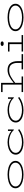

<svg xmlns="http://www.w3.org/2000/svg" viewBox="2594 -3334 753 5980"><g transform="rotate(-90 2970.0 -343.5)"><path d="M97 -237Q97 -315 153 -370.5Q209 -426 306 -454.5Q403 -483 523 -484Q643 -484 740 -455.5Q837 -427 893.5 -371Q950 -315 950 -237Q950 -160 893.5 -103.5Q837 -47 740 -17Q643 13 523 13Q404 13 307 -17Q210 -47 153.5 -103.5Q97 -160 97 -237ZM894 -237Q894 -300 846 -345.5Q798 -391 713.5 -414Q629 -437 523 -437Q417 -436 333 -413Q249 -390 201 -345Q153 -300 153 -237Q153 -175 201.5 -129Q250 -83 334 -58.5Q418 -34 523 -34Q629 -34 713 -58.5Q797 -83 845.5 -129Q894 -175 894 -237Z M1938 -119Q1762 12 1525 12Q1417 12 1330 -17.5Q1243 -47 1193.5 -101.5Q1144 -156 1144 -228Q1144 -309 1198.5 -367Q1253 -425 1341 -454.5Q1429 -484 1530 -484Q1636 -484 1729.5 -451Q1823 -418 1883 -364V-471H1928V-291L1911 -287Q1846 -363 1746 -400.5Q1646 -438 1533 -438Q1445 -438 1369 -413.5Q1293 -389 1246.5 -341.5Q1200 -294 1200 -229Q1200 -171 1243 -127Q1286 -83 1362 -59Q1438 -35 1534 -35Q1645 -35 1740.5 -67.5Q1836 -100 1913 -157Z M2939 -119Q2763 12 2526 12Q2418 12 2331 -17.5Q2244 -47 2194.5 -101.5Q2145 -156 2145 -228Q2145 -309 2199.5 -367Q2254 -425 2342 -454.5Q2430 -484 2531 -484Q2637 -484 2730.5 -451Q2824 -418 2884 -364V-471H2929V-291L2912 -287Q2847 -363 2747 -400.5Q2647 -438 2534 -438Q2446 -438 2370 -413.5Q2294 -389 2247.5 -341.5Q2201 -294 2201 -229Q2201 -171 2244 -127Q2287 -83 2363 -59Q2439 -35 2535 -35Q2646 -35 2741.5 -67.5Q2837 -100 2914 -157Z M4274 -47V0H3802V-47H4001V-177Q4001 -289 3951 -361.5Q3901 -434 3775 -434Q3669 -434 3572.5 -380Q3476 -326 3379 -246V-47H3578V0H3093V-47H3325V-639H3094V-686H3379V-293Q3474 -374 3573 -429Q3672 -484 3780 -484Q3927 -484 3991.5 -397Q4056 -310 4056 -174V-47Z M4529 -652Q4529 -673 4548.5 -686.5Q4568 -700 4600 -700Q4633 -700 4652 -686.5Q4671 -673 4671 -652Q4671 -631 4652.5 -618Q4634 -605 4600 -605Q4568 -605 4548.5 -618Q4529 -631 4529 -652ZM4869 -47V0H4356V-47H4586V-424H4356V-471H4641V-47Z M4990 -237Q4990 -315 5046 -370.5Q5102 -426 5199 -454.5Q5296 -483 5416 -484Q5536 -484 5633 -455.5Q5730 -427 5786.5 -371Q5843 -315 5843 -237Q5843 -160 5786.5 -103.5Q5730 -47 5633 -17Q5536 13 5416 13Q5297 13 5200 -17Q5103 -47 5046.5 -103.5Q4990 -160 4990 -237ZM5787 -237Q5787 -300 5739 -345.5Q5691 -391 5606.5 -414Q5522 -437 5416 -437Q5310 -436 5226 -413Q5142 -390 5094 -345Q5046 -300 5046 -237Q5046 -175 5094.5 -129Q5143 -83 5227 -58.5Q5311 -34 5416 -34Q5522 -34 5606 -58.5Q5690 -83 5738.5 -129Q5787 -175 5787 -237Z"/></g></svg>

Font: BioRhyme Expanded Light
Style: Regular
Weight: 300
Width: 7
Designer: Aoife Mooney
Foundry: Aoife Mooney Type
Version: Version 1.001